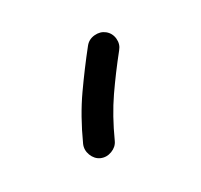

<svg xmlns="http://www.w3.org/2000/svg" viewBox="-63 -831 386 369"><g transform="rotate(-30 130.0 -646.5)"><path d="M200.7 -747.1Q210.4 -739.3 211.7 -726.6Q212.9 -713.9 205.1 -704.6Q177.7 -670.4 154.3 -636.5Q130.9 -602.5 110.8 -558.1Q106 -547.4 93.8 -542.7Q81.5 -538.1 70.3 -543Q59.6 -547.9 54.9 -560.1Q50.3 -572.3 55.2 -583.5Q77.6 -632.8 104 -670.4Q130.4 -708 157.7 -742.2Q165.5 -752 178.5 -753.2Q191.4 -754.4 200.7 -747.1Z"/></g></svg>

Font: Mikhak-DS2-FD SemiBold
Style: Regular
Weight: 600
Designer: Amin Abedi
Version: Version 3.2